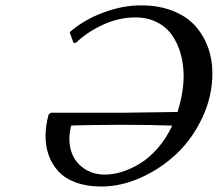

<svg xmlns="http://www.w3.org/2000/svg" viewBox="-20 -678 803 708"><path d="M159.2 -255.9 167 -262.2H428.2L634.8 -265.1Q657.2 -338.9 657.2 -396Q657.2 -440.9 646.2 -479.7Q635.3 -518.6 614 -548.8Q592.8 -579.1 558.1 -596.4Q523.4 -613.8 479 -613.8Q418.5 -613.8 359.6 -586.7Q300.8 -559.6 259.8 -520H251L236.8 -559.1Q288.6 -604.5 359.9 -631.3Q431.2 -658.2 500 -658.2Q565.9 -658.2 617.2 -637.9Q668.5 -617.7 699.7 -582.8Q731 -547.9 747.1 -503.4Q763.2 -459 763.2 -408.2Q763.2 -323.2 726.3 -244.6Q689.5 -166 631.3 -111.1Q573.2 -56.2 499.8 -23.2Q426.3 9.8 354 9.8Q299.8 9.8 259 -5.4Q218.3 -20.5 194.6 -46.9Q170.9 -73.2 159.4 -106Q147.9 -138.7 147.9 -176.8Q147.9 -213.4 159.2 -255.9ZM615.2 -214.8Q535.6 -217.8 426.8 -217.8Q375 -217.8 328.9 -217Q282.7 -216.3 262.7 -215.8L242.2 -214.8Q235.8 -187 235.8 -167Q235.8 -106 273.4 -70.1Q311 -34.2 366.2 -34.2Q397 -34.2 429.9 -44.4Q462.9 -54.7 496.8 -75.4Q530.8 -96.2 562 -132.1Q593.3 -168 615.2 -214.8Z"/></svg>

Font: Linear Smooth
Style: Italic
Weight: 400
Designer: Philipp H. Poll, Flanker
Foundry: Philipp H. Poll, reworked by Flanker
Version: Version 1.061 | FøM Fix